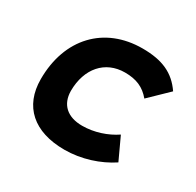

<svg xmlns="http://www.w3.org/2000/svg" viewBox="-122 -665 831 813"><g transform="rotate(30 293.0 -258.5)"><path d="M297.4 -115.7C225.1 -115.7 183.1 -153.8 182.6 -220.2C183.1 -329.6 246.1 -401.9 342.8 -401.9C398.9 -401.9 436.5 -385.3 468.3 -347.2L558.6 -434.6C514.2 -499.5 453.6 -527.3 356.4 -527.3C169.9 -527.3 47.4 -397.5 47.4 -199.7C47.4 -66.9 133.3 9.8 283.2 9.8C365.2 9.8 446.8 -17.1 508.3 -58.1L458.5 -165.5C414.6 -135.7 356 -115.7 297.4 -115.7Z"/></g></svg>

Font: Cascadia Mono PL
Style: Bold Italic
Weight: 700
Italic angle: -10°
Monospace: yes
Designer: Aaron Bell
Foundry: Saja Typeworks
Version: Version 2404.023